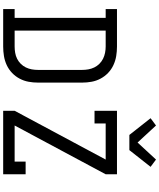

<svg xmlns="http://www.w3.org/2000/svg" viewBox="86 -1114 1027 1240"><g transform="rotate(90 600.0 -493.5)"><path d="M38 0V-74H95V-662H38V-735H280Q311 -735 341.5 -730Q372 -725 400 -712Q428 -699 450.5 -677.5Q473 -656 487.5 -628.5Q502 -601 507.5 -571Q513 -541 513 -510V-225Q513 -194 507.5 -164Q502 -134 487.5 -106.5Q473 -79 450.5 -57.5Q428 -36 400 -23Q372 -10 341.5 -5Q311 0 280 0ZM177 -74H280Q300 -74 320.5 -77.5Q341 -81 359 -90Q377 -99 391.5 -113.5Q406 -128 415 -146.5Q424 -165 427.5 -185Q431 -205 431 -225V-510Q431 -530 427.5 -550Q424 -570 415 -588.5Q406 -607 391.5 -621.5Q377 -636 359 -645Q341 -654 320.5 -658Q300 -662 280 -662H177ZM695 0V-74L1010 -662H777V-590H695V-735H1105V-662L790 -74H1023V-145H1105V0ZM851 -815 743 -952 790 -987 900 -868 1010 -987 1057 -952 949 -815Z"/></g></svg>

Font: Iosevka Plex Etoile
Style: Regular
Weight: 400
Designer: Belleve Invis
Foundry: Belleve Invis
Version: Version 25.1.1; ttfautohint (v1.8.4)